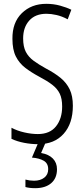

<svg xmlns="http://www.w3.org/2000/svg" viewBox="-20 -744 441 1004"><path d="M361 -191Q361 -98 312.5 -44Q264 10 180 10Q144 10 107 3Q70 -4 40 -18V-76Q70 -60 107.5 -51.5Q145 -43 178 -43Q241 -43 273 -83.5Q305 -124 305 -187Q305 -228 292.5 -254Q280 -280 253.5 -300.5Q227 -321 185 -343Q144 -365 112.5 -389Q81 -413 63 -448.5Q45 -484 45 -541Q44 -626 94 -675Q144 -724 222 -724Q260 -724 294.5 -714.5Q329 -705 353 -693L334 -643Q304 -659 275.5 -665.5Q247 -672 223 -672Q165 -672 133 -636.5Q101 -601 101 -543Q101 -500 115 -473Q129 -446 155.5 -426.5Q182 -407 220 -386Q266 -362 297 -336.5Q328 -311 344.5 -276.5Q361 -242 361 -191ZM278 141Q278 188 247.5 214Q217 240 164 240Q134 240 113 234V195Q135 201 158 201Q191 201 211.5 185Q232 169 232 141Q232 110 208.5 96.5Q185 83 147 80L181 0H219L195 56Q235 63 256.5 85Q278 107 278 141Z"/></svg>

Font: Noto Sans Ethiopic ExtraCondensed Light
Style: Regular
Weight: 300
Width: 2
Designer: Monotype Design Team
Foundry: Monotype Imaging Inc.
Version: Version 2.102; ttfautohint (v1.8.4.7-5d5b)